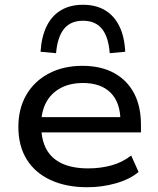

<svg xmlns="http://www.w3.org/2000/svg" viewBox="-20 -776 662 805"><path d="M346 9Q257 9 191.5 -21.5Q126 -52 91.5 -108.5Q57 -165 57 -244Q57 -320 90 -377.5Q123 -435 184 -467.5Q245 -500 326 -500Q403 -500 458 -470Q513 -440 542 -385Q571 -330 571 -253V-221H132V-285H505L485 -268Q485 -346 444 -387Q403 -428 328 -428Q274 -428 234.5 -407Q195 -386 174 -347.5Q153 -309 153 -256V-247Q153 -189 175 -149.5Q197 -110 241 -90Q285 -70 350 -70Q401 -70 447 -82.5Q493 -95 530 -124L561 -55Q524 -24 466 -7.5Q408 9 346 9ZM215 -553 150 -559Q154 -622 175.5 -666Q197 -710 235.5 -733Q274 -756 328 -756Q382 -756 420.5 -733Q459 -710 480.5 -666Q502 -622 505 -559L440 -553Q435 -621 407.5 -655Q380 -689 328 -689Q276 -689 248.5 -655Q221 -621 215 -553Z"/></svg>

Font: Nunito Sans 10pt SemiExpanded Medium
Style: Regular
Weight: 500
Width: 6
Designer: Vernon Adams
Foundry: Vernon Adams
Version: Version 3.101;gftools[0.9.27]